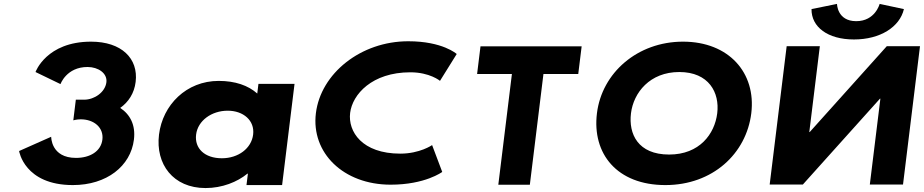

<svg xmlns="http://www.w3.org/2000/svg" viewBox="-20 -938 4682 973"><path d="M286.6 -511.8C286.6 -511.8 316.8 -598.5 423.8 -598.5C478.3 -598.5 524.7 -566.2 519.2 -521.2C512.9 -470.2 457.9 -432.8 406.5 -432.8H364.3L351.5 -328.2C351.5 -328.2 368.6 -333.3 389.1 -333.3C457 -333.3 506.3 -290.8 498.9 -230.5C491.6 -171 436.1 -137.8 365.1 -137.8C237.6 -137.8 239.4 -244.9 239.4 -244.9L76.8 -172.7C76.8 -172.7 103.2 -0.1 349.3 -0.1C520.8 -0.1 642.2 -96.2 658.7 -230.5C667.8 -304.4 639.5 -358 589.2 -391.1C631.1 -420.9 660.3 -465.1 667.4 -522.9C682 -641.9 595.5 -726.9 441.6 -726.9C214.6 -726.9 160 -573 160 -573Z M785.8 -256C767.4 -106 857.5 15 1021.6 15C1106.3 15 1182.7 -16 1233.8 -58H1236.3L1229.1 0H1409.6L1472.6 -513H1289.7L1283.7 -464C1237.9 -505 1171.8 -528 1088.3 -528C924.2 -528 804.2 -406 785.8 -256ZM973.8 -256C982.5 -327 1052.8 -377 1133.9 -377C1213.7 -377 1271.5 -327 1262.8 -256C1254.2 -186 1187.8 -136 1104.3 -136C1017.1 -136 965.2 -186 973.8 -256Z M2008.8 -159.4C1814.4 -159.4 1742.8 -271.6 1754.4 -365.9C1765.9 -459.4 1865 -571.6 2059.4 -571.6C2158.1 -571.6 2209.8 -528.3 2209.8 -528.3L2294.5 -664.3C2294.5 -664.3 2224.2 -728.9 2048.9 -728.9C1808.2 -728.9 1605.5 -565.7 1580.8 -364.2C1556.2 -163.6 1720 -2.1 1959.7 -2.1C2135 -2.1 2221.1 -66.7 2221.1 -66.7L2169.8 -202.7C2169.8 -202.7 2107.5 -159.4 2008.8 -159.4Z M2397.8 -562.9H2574.2L2505.3 -1.9H2665.1L2734 -562.9H2910.4L2927.6 -703.1H2415Z M3005.1 -363.9C2979.9 -159.1 3106.6 -0.1 3352 -0.1C3591.3 -0.1 3762.1 -159.1 3787.3 -363.9C3812.4 -568.8 3673.8 -726.9 3441.3 -726.9C3210.3 -726.9 3030.2 -568.8 3005.1 -363.9ZM3177.6 -363.9C3190.5 -468.5 3273.2 -573 3422.4 -573C3572.5 -573 3627.6 -468.5 3614.7 -363.9C3601.9 -259.4 3525.3 -154.8 3371 -154.8C3212.6 -154.8 3164.8 -259.4 3177.6 -363.9Z M4437.7 -918.2C4437.7 -918.2 4415.6 -830.7 4319 -830.7C4222.3 -830.7 4221.7 -918.2 4221.7 -918.2L4092.5 -891.9C4091.5 -800.9 4174.9 -738 4307.6 -738C4440.3 -738 4539.5 -800.9 4560.8 -891.9ZM4441.5 -438H4439.4L4048.6 -2.8H3880.5L3966.6 -704H4134.7L4081.3 -268.8H4083.4L4474.1 -704H4642.3L4556.2 -2.8H4388Z"/></svg>

Font: Hussar
Style: BdSuprExtOblOne
Weight: 700
Foundry: Cannot Into Space Fonts
Version: Version 2.00